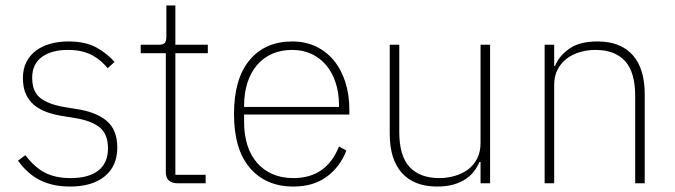

<svg xmlns="http://www.w3.org/2000/svg" viewBox="-20 -672 2476 704"><path d="M237 12Q174 12 127.5 -11Q81 -34 46 -83L73 -103Q107 -58 145.5 -38.5Q184 -19 238 -19Q306 -19 341 -47Q376 -75 376 -128Q376 -179 346.5 -204Q317 -229 256 -239L213 -246Q179 -251 151.5 -261Q124 -271 104.5 -287.5Q85 -304 74.5 -328Q64 -352 64 -386Q64 -419 76.5 -444Q89 -469 111.5 -486Q134 -503 164.5 -511.5Q195 -520 230 -520Q294 -520 334 -497.5Q374 -475 400 -445L375 -422Q364 -435 350.5 -447Q337 -459 320 -468.5Q303 -478 280.5 -483.5Q258 -489 229 -489Q169 -489 133.5 -463Q98 -437 98 -387Q98 -336 128 -312.5Q158 -289 219 -279L262 -272Q333 -261 371.5 -228.5Q410 -196 410 -131Q410 -63 364 -25.5Q318 12 237 12Z M631 0Q588 0 588 -42V-477H496V-508H562Q579 -508 584.5 -515Q590 -522 590 -539V-652H623V-508H742V-477H623V-31H734V0Z M1056 12Q955 12 896.5 -56Q838 -124 838 -254Q838 -383 895 -451.5Q952 -520 1052 -520Q1099 -520 1137.5 -502Q1176 -484 1203.5 -451Q1231 -418 1246 -371.5Q1261 -325 1261 -268V-252H875V-225Q875 -178 887 -140Q899 -102 922.5 -75Q946 -48 979.5 -33.5Q1013 -19 1056 -19Q1177 -19 1223 -135L1250 -120Q1227 -60 1178 -24Q1129 12 1056 12ZM1052 -489Q1010 -489 977.5 -474.5Q945 -460 922 -433Q899 -406 887 -368Q875 -330 875 -284V-280H1223V-286Q1223 -332 1210.5 -369.5Q1198 -407 1175.5 -433.5Q1153 -460 1121.5 -474.5Q1090 -489 1052 -489Z M1742 -78H1738Q1731 -61 1718.5 -44.5Q1706 -28 1687.5 -15.5Q1669 -3 1643 4.5Q1617 12 1583 12Q1499 12 1454 -37.5Q1409 -87 1409 -182V-508H1444V-188Q1444 -100 1482 -59.5Q1520 -19 1591 -19Q1620 -19 1647.5 -27Q1675 -35 1696 -50.5Q1717 -66 1729.5 -90.5Q1742 -115 1742 -148V-508H1777V0H1742Z M1977 0V-508H2012V-430H2015Q2030 -467 2067.5 -493.5Q2105 -520 2171 -520Q2255 -520 2299.5 -470.5Q2344 -421 2344 -326V0H2309V-320Q2309 -408 2271.5 -448.5Q2234 -489 2163 -489Q2134 -489 2106.5 -481Q2079 -473 2058 -457Q2037 -441 2024.5 -417Q2012 -393 2012 -361V0Z"/></svg>

Font: IBM Plex Sans Arabic ExtraLight
Style: Regular
Weight: 200
Designer: Mike Abbink, Paul van der Laan, Pieter van Rosmalen, Wael Morcos, Khajak Apelian
Foundry: Bold Monday
Version: Version 1.1